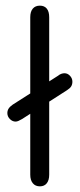

<svg xmlns="http://www.w3.org/2000/svg" viewBox="-20 -650 282 679"><path d="M185 -382 25 -280Q15 -273 10.5 -266Q6 -259 6 -250Q6 -238 15 -229Q24 -220 35 -220Q40 -220 45.5 -222.5Q51 -225 58 -229L217 -331Q228 -338 232 -345Q236 -352 236 -361Q236 -373 227.5 -382Q219 -391 208 -391Q203 -391 197 -389Q191 -387 185 -382ZM87 -32Q87 -13 96 -2Q105 9 121 9Q137 9 145.5 -2Q154 -13 154 -32V-589Q154 -609 145.5 -619.5Q137 -630 121 -630Q105 -630 96 -619.5Q87 -609 87 -589Z"/></svg>

Font: Beiruti
Style: Regular
Weight: 400
Designer: Arlette Boutros
Foundry: Boutros
Version: Version 1.41